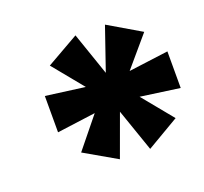

<svg xmlns="http://www.w3.org/2000/svg" viewBox="-85 -822 677 636"><g transform="rotate(-20 253.5 -504.0)"><path d="M237 -287 124 -352 214 -463 217 -460 75 -441V-569L218 -550L215 -548L125 -658L239 -723L291 -572L343 -723L457 -656L365 -548L362 -550L507 -569V-440L364 -460L366 -463L457 -352L343 -285L291 -435Z"/></g></svg>

Font: Nunito Sans 7pt Black
Style: Italic
Weight: 900
Italic angle: -9°
Version: Version 3.101;gftools[0.9.27]